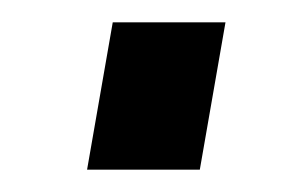

<svg xmlns="http://www.w3.org/2000/svg" viewBox="-20 -427 252 172"><path d="M58 -275 81 -407H182L159 -275Z"/></svg>

Font: Archivo ExtraCondensed SemiBold
Style: Italic
Weight: 600
Width: 2
Italic angle: -10°
Designer: Hector Gatti
Foundry: Omnibus-Type
Version: Version 2.001